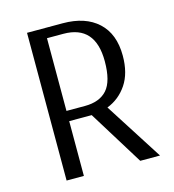

<svg xmlns="http://www.w3.org/2000/svg" viewBox="-99 -733 738 816"><g transform="rotate(-15 269.5 -325.0)"><path d="M242 -606H170V-286H251Q316 -286 349 -323Q382 -360 382 -448Q382 -606 242 -606ZM251 -650Q350 -650 406 -598.5Q462 -547 462 -451Q462 -374 429 -325Q396 -276 342 -255L505 0H418L269 -241H170V0H94V-650Z"/></g></svg>

Font: Arsenal
Style: Regular
Weight: 400
Designer: Andrij Shevchenko
Foundry: Stairsfor.com
Version: Version 1.000